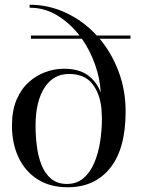

<svg xmlns="http://www.w3.org/2000/svg" viewBox="-20 -780 600 810"><path d="M510 -310Q510 -152.5 444.8 -71.2Q379.5 10 266 10Q190.5 10 138 -23.8Q85.5 -57.5 58 -116.2Q30.5 -175 30.5 -250Q30.5 -314 50 -359.5Q69.5 -405 101.8 -433.8Q134 -462.5 172.5 -476.2Q211 -490 249 -490Q313.5 -490 350.8 -462.5Q388 -435 405 -389.5Q402 -448 381.2 -507.2Q360.5 -566.5 325.5 -616.5H110.5V-630H315.5Q275.5 -682 221.8 -714.8Q168 -747.5 105 -747.5V-760Q186.5 -760 259.8 -725.2Q333 -690.5 388.5 -630H530.5V-616.5H400.5Q451 -556.5 480.5 -477.8Q510 -399 510 -310ZM130 -250Q130 -207 135.5 -163.5Q141 -120 155.2 -84Q169.5 -48 195.5 -26Q221.5 -4 262.5 -4Q303.5 -4 331.8 -28Q360 -52 377.2 -92Q394.5 -132 402.2 -181.2Q410 -230.5 410 -280.5L408 -322Q401 -387.5 368.2 -427.8Q335.5 -468 271 -468Q204.5 -468 167.2 -409.2Q130 -350.5 130 -250Z"/></svg>

Font: Bodoni* 16
Style: Regular
Weight: 400
Version: Version 2.2